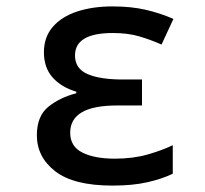

<svg xmlns="http://www.w3.org/2000/svg" viewBox="-20 -569 640 599"><path d="M331 10Q210 10 152.5 -34.5Q95 -79 95 -147Q95 -207 131 -236Q167 -265 218 -278V-283Q171 -297 144 -327.5Q117 -358 117 -406Q117 -453 144.5 -485Q172 -517 220.5 -533Q269 -549 331 -549Q389 -549 434.5 -538.5Q480 -528 521 -510L484 -430Q450 -445 414.5 -455.5Q379 -466 332 -466Q214 -466 214 -396Q214 -355 253 -338Q292 -321 362 -321H423V-240H347Q271 -240 235 -218.5Q199 -197 199 -155Q199 -112 237 -93Q275 -74 338 -74Q395 -74 440.5 -87Q486 -100 519 -116V-27Q486 -11 440 -0.5Q394 10 331 10Z"/></svg>

Font: Noto Sans Mono Medium
Style: Regular
Weight: 500
Designer: Monotype Design Team
Foundry: Monotype Imaging Inc.
Version: Version 2.014